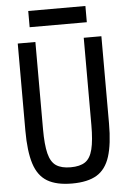

<svg xmlns="http://www.w3.org/2000/svg" viewBox="-64 -1024 728 1084"><g transform="rotate(-5 300.0 -482.0)"><path d="M300 14Q212 14 160 -17Q108 -48 85.5 -118.5Q63 -189 63 -306V-800H163V-306Q163 -218 175.5 -168Q188 -118 218 -98Q248 -78 300 -78Q353 -78 382.5 -98Q412 -118 424.5 -168Q437 -218 437 -306V-800H537V-306Q537 -189 514.5 -118.5Q492 -48 440.5 -17Q389 14 300 14ZM138 -886V-978H462V-886Z"/></g></svg>

Font: Victor Mono
Style: Bold
Weight: 700
Monospace: yes
Designer: Rune Bjørnerås
Version: Version 1.561;gftools[0.9.30]